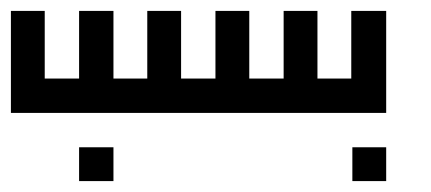

<svg xmlns="http://www.w3.org/2000/svg" viewBox="-20 -382 790 352"><path d="M0 -362H62V-238H125V-362H188V-238H250V-175H188H125H62H0ZM125 -50V-112H188V-50Z M250 -362H312V-238H375V-362H437V-238H500V-362H562V-237H625V-175H562H500H437H375H312H250H187H125V-237H187V-238H250Z M624 -362H688V-238V-175H562H500V-238H562H624ZM626 -50V-112H688V-50Z"/></svg>

Font: Jawi Kufi
Style: Medium
Weight: 500
Version: Version 2.3